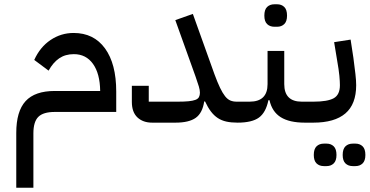

<svg xmlns="http://www.w3.org/2000/svg" viewBox="-20 -573 1727 897"><path d="M56 48Q56 -53 99.5 -100.5Q143 -148 236 -148H448Q447 -229 414.5 -274.5Q382 -320 325 -320Q285 -320 256.5 -300.5Q228 -281 207 -243L140 -293Q167 -353 216 -386Q265 -419 324 -419Q418 -419 470.5 -347Q523 -275 523 -145V-50H236Q182 -50 159 -27Q136 -4 136 50V304H56Z M691 0Q648 0 622 -24.5Q596 -49 596 -97V-172H675V-98H810Q841 -98 861 -100Q881 -102 893 -106.5Q905 -111 909.5 -119.5Q914 -128 914 -140Q914 -152 909 -169Q904 -186 893 -217L799 -479L881 -508L982 -226Q996 -188 1008 -163Q1020 -138 1031.5 -123.5Q1043 -109 1056 -103.5Q1069 -98 1086 -98H1112V-22L1090 0Q1060 0 1037.5 -5Q1015 -10 997.5 -21.5Q980 -33 965.5 -52Q951 -71 938 -99H934Q926 -45 894.5 -22.5Q863 0 800 0Z M1090 -76 1112 -98H1146Q1230 -98 1230 -180V-335H1308V-180Q1308 -98 1390 -98H1426V-22L1404 0Q1332 0 1291.5 -25.5Q1251 -51 1239 -105H1234Q1222 -47 1189.5 -23.5Q1157 0 1090 0ZM1262 -448Q1241 -448 1228 -460.5Q1215 -473 1215 -500Q1215 -528 1228 -540.5Q1241 -553 1262 -553H1275Q1295 -553 1308 -540.5Q1321 -528 1321 -500Q1321 -473 1308 -460.5Q1295 -448 1275 -448Z M1404 -76 1426 -98H1444Q1510 -98 1539 -114Q1568 -130 1568 -175Q1568 -192 1565.5 -219Q1563 -246 1555 -291L1541 -376L1618 -388L1631 -303Q1637 -258 1640.5 -227Q1644 -196 1644 -175Q1644 -86 1593.5 -43Q1543 0 1444 0H1404ZM1628 203Q1607 203 1594 190.5Q1581 178 1581 151Q1581 123 1594 110.5Q1607 98 1628 98H1641Q1661 98 1674 110.5Q1687 123 1687 151Q1687 178 1674 190.5Q1661 203 1641 203ZM1493 203Q1472 203 1459 190.5Q1446 178 1446 151Q1446 123 1459 110.5Q1472 98 1493 98H1506Q1526 98 1539 110.5Q1552 123 1552 151Q1552 178 1539 190.5Q1526 203 1506 203Z"/></svg>

Font: IBM Plex Sans Arabic Text
Style: Regular
Weight: 450
Designer: Mike Abbink, Paul van der Laan, Pieter van Rosmalen, Wael Morcos, Khajak Apelian
Foundry: Bold Monday
Version: Version 1.2